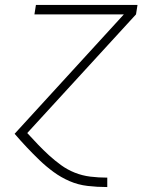

<svg xmlns="http://www.w3.org/2000/svg" viewBox="-20 -540 640 775"><path d="M412 215Q372 215 333.5 210.5Q295 206 260.5 191Q226 176 196 154Q166 132 139.5 106.5Q113 81 88 54.5Q63 28 39 0L480 -482H119L125 -520H535L529 -482L90 -3Q111 20 133 43Q155 66 178 87Q201 108 226.5 126.5Q252 145 282 157Q312 169 345 173Q378 177 412 177H413V215Z"/></svg>

Font: Iosevka XLt Ex Obl
Style: Regular
Weight: 200
Width: 7
Italic angle: -9°
Monospace: yes
Designer: Belleve Invis
Foundry: Belleve Invis
Version: Version 32.5.0; ttfautohint (v1.8.4)